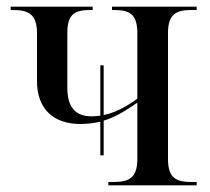

<svg xmlns="http://www.w3.org/2000/svg" viewBox="-20 -556 631 576"><path d="M281 -90H291V-194C327 -205 357 -224 392 -248V-79C392 -18 363 -10 317 -10H305V0H570V-10H557C511 -10 484 -19 484 -79V-457C484 -517 512 -526 556 -526H570V-536H316V-526H321C365 -526 392 -517 392 -457V-260C355 -233 322 -217 291 -211V-360H281V-209C272 -208 264 -207 256 -207C206 -207 182 -234 182 -293V-458C182 -518 209 -526 253 -526H258V-536H12V-526H17C63 -526 91 -516 91 -456V-312C91 -233 137 -184 221 -184C243 -184 263 -187 281 -191Z"/></svg>

Font: Noto Serif Display SemiCondensed
Style: Regular
Weight: 400
Width: 4
Designer: Monotype Design Team
Foundry: Monotype Imaging Inc.
Version: Version 2.009